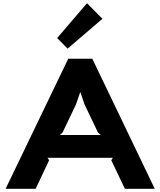

<svg xmlns="http://www.w3.org/2000/svg" viewBox="-20 -1176 999 1196"><path d="M353 -335H607L590 -351L506 -527L481 -601L479 -600L454 -527L370 -351ZM555 -810 944 0H758L673 -178L683 -193H276L286 -178L202 0H15L405 -810ZM522 -1156 618 -1059 401 -873 336 -939Z"/></svg>

Font: Sinkin Sans 700 Bold
Style: Bold
Weight: 700
Designer: Keith Bates
Foundry: K-Type
Version: Sinkin Sans (version 1.0)  by Keith Bates   •   © 2014   www